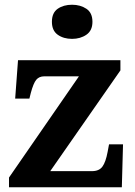

<svg xmlns="http://www.w3.org/2000/svg" viewBox="-20 -790 569 810"><path d="M18 0V-41L313 -468H167Q145 -468 133 -453.5Q121 -439 110 -398L104 -374H44L56 -536H488V-493L192 -68H368Q398 -68 412 -87Q426 -106 434 -149L440 -181H499L494 0ZM284 -626Q248 -626 223.5 -643.5Q199 -661 199 -698Q199 -736 223.5 -753Q248 -770 284 -770Q319 -770 344.5 -753Q370 -736 370 -698Q370 -661 344.5 -643.5Q319 -626 284 -626Z"/></svg>

Font: NotoSerif-Bold
Style: Regular
Weight: 700
Designer: Monotype Design Team
Foundry: Monotype Imaging Inc.
Version: Version 2.007; ttfautohint (v1.8) -l 8 -r 50 -G 200 -x 14 -D